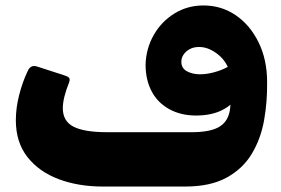

<svg xmlns="http://www.w3.org/2000/svg" viewBox="-20 -675 1029 703"><path d="M356 8Q267 8 195 -19Q123 -46 80.5 -100Q38 -154 38 -235Q38 -279 50 -326.5Q62 -374 81 -414Q92 -440 117 -431L207 -402Q224 -397 231 -392Q238 -387 233 -373Q210 -316 210 -279Q210 -231 249.5 -211Q289 -191 371 -191H486V8ZM460 8Q443 8 437.5 2Q432 -4 432 -12.5Q432 -21 432 -27V-154Q432 -173 437 -182Q442 -191 460 -191H682Q746 -191 779 -208.5Q812 -226 820.5 -265.5Q829 -305 817 -372L855 -330Q838 -296 797.5 -274Q757 -252 698 -252Q642 -252 599.5 -275.5Q557 -299 535 -341Q513 -383 513 -439Q515 -498 543 -547Q571 -596 618.5 -625.5Q666 -655 725 -655Q791 -655 843.5 -619Q896 -583 927 -519.5Q958 -456 958 -375Q959 -303 947 -235Q935 -167 902 -112Q869 -57 809.5 -24.5Q750 8 658 8ZM712 -403Q737 -403 764.5 -410.5Q792 -418 814 -430Q804 -452 787 -468Q770 -484 750 -493.5Q730 -503 709 -503Q689 -503 674.5 -495Q660 -487 652 -475Q644 -463 644 -449Q644 -425 664.5 -414Q685 -403 712 -403Z"/></svg>

Font: Rubik ExtraBold
Style: Italic
Weight: 800
Italic angle: -12°
Designer: Hubert and Fischer
Foundry: Hubert and Fischer
Version: Version 2.300;gftools[0.9.30]